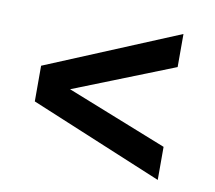

<svg xmlns="http://www.w3.org/2000/svg" viewBox="-58 -547 653 583"><g transform="rotate(10 268.5 -256.0)"><path d="M463 -31 54 -201V-311L463 -481V-379L153 -256L463 -133Z"/></g></svg>

Font: Archivo SemiBold Condensed
Style: Regular
Weight: 600
Width: 3
Version: Version 2.001